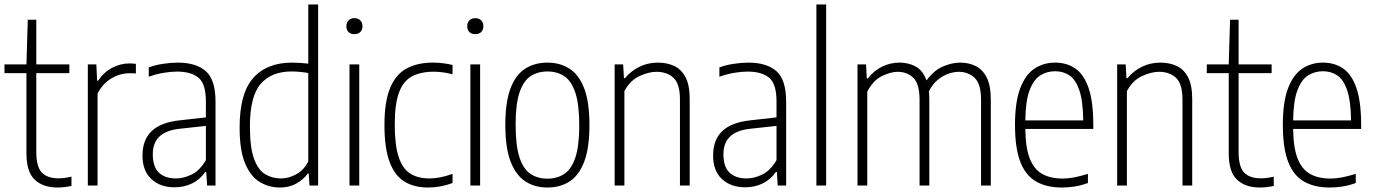

<svg xmlns="http://www.w3.org/2000/svg" viewBox="-20 -828 6132 857"><path d="M236.5 9Q172 9 135 -26Q98 -61 98 -143.5V-501.5H0V-540.5H98L104 -740H142V-540.5H289.5V-501.5H142V-150.5Q142 -83.5 166.8 -57.8Q191.5 -32 242 -32Q267 -32 299 -39.5V2Q285 5 268.2 7Q251.5 9 236.5 9Z M372 0V-540.5H410L413.5 -467.5H417.5Q443.5 -506 480.8 -525.5Q518 -545 558.5 -545Q567.5 -545 574.5 -544.2Q581.5 -543.5 586.5 -543V-500Q578.5 -501 572.2 -501Q566 -501 557 -501Q516 -501 476.8 -477.8Q437.5 -454.5 415.5 -410V0Z M759 8Q695.5 8 655.8 -28.5Q616 -65 616 -134Q616 -204 657 -243Q698 -282 783 -291L899 -304V-375Q899 -454 865.8 -481.2Q832.5 -508.5 770 -508.5Q743.5 -508.5 710.5 -503Q677.5 -497.5 644 -485.5V-527Q671.5 -537.5 707 -543Q742.5 -548.5 773.5 -548.5Q855 -548.5 898.5 -510.5Q942 -472.5 942 -373.5V0H904.5L900.5 -60.5H896.5Q872 -26 836.8 -9Q801.5 8 759 8ZM662 -139.5Q662 -83.5 689.2 -57.5Q716.5 -31.5 766 -31.5Q799 -31.5 835 -48.8Q871 -66 899 -113V-266L783.5 -253.5Q721 -247 691.5 -218.5Q662 -190 662 -139.5Z M1229.5 9Q1181.5 9 1140.5 -15Q1099.5 -39 1074.5 -97.5Q1049.5 -156 1049.5 -259.5Q1049.5 -411 1110.2 -479.8Q1171 -548.5 1283.5 -548.5Q1300.5 -548.5 1319.8 -547.2Q1339 -546 1356 -544V-808H1400V0H1361.5L1358 -53.5H1354Q1336 -28 1304 -9.5Q1272 9 1229.5 9ZM1234.5 -31.5Q1269.5 -31.5 1303.5 -50.8Q1337.5 -70 1356 -107.5V-502Q1341.5 -505 1320.2 -507Q1299 -509 1281.5 -509Q1191.5 -509 1143.5 -453.5Q1095.5 -398 1095.5 -264Q1095.5 -169 1114 -119Q1132.5 -69 1164 -50.2Q1195.5 -31.5 1234.5 -31.5Z M1540 0V-540.5H1583.5V0ZM1562 -675.5Q1545.5 -675.5 1535.8 -685Q1526 -694.5 1526 -711Q1526 -727 1535.8 -737Q1545.5 -747 1562 -747Q1578.5 -747 1588.2 -737Q1598 -727 1598 -711Q1598 -694.5 1588.2 -685Q1578.5 -675.5 1562 -675.5Z M1890.5 9Q1828 9 1784.8 -17.8Q1741.5 -44.5 1718.8 -105.8Q1696 -167 1696 -270Q1696 -373.5 1721 -434.5Q1746 -495.5 1794.2 -522Q1842.5 -548.5 1913 -548.5Q1933 -548.5 1955.5 -546Q1978 -543.5 2000 -538V-496.5Q1976 -503 1953.8 -505.5Q1931.5 -508 1917.5 -508Q1858 -508 1819 -487.2Q1780 -466.5 1761 -415Q1742 -363.5 1742 -272.5Q1742 -179.5 1759.5 -127Q1777 -74.5 1811.5 -53Q1846 -31.5 1897 -31.5Q1918.5 -31.5 1944 -36.2Q1969.5 -41 2000 -52V-11Q1971 -0.5 1944 4.2Q1917 9 1890.5 9Z M2079.5 0V-540.5H2123V0ZM2101.5 -675.5Q2085 -675.5 2075.2 -685Q2065.5 -694.5 2065.5 -711Q2065.5 -727 2075.2 -737Q2085 -747 2101.5 -747Q2118 -747 2127.8 -737Q2137.5 -727 2137.5 -711Q2137.5 -694.5 2127.8 -685Q2118 -675.5 2101.5 -675.5Z M2423.5 9Q2367 9 2324.8 -18.5Q2282.5 -46 2259 -107.2Q2235.5 -168.5 2235.5 -270Q2235.5 -372 2258.5 -433Q2281.5 -494 2323.8 -521.2Q2366 -548.5 2423.5 -548.5Q2480 -548.5 2522.2 -521.2Q2564.5 -494 2587.8 -433Q2611 -372 2611 -270Q2611 -168.5 2588 -107.2Q2565 -46 2523 -18.5Q2481 9 2423.5 9ZM2423.5 -30.5Q2466.5 -30.5 2498.5 -51.5Q2530.5 -72.5 2548 -124.2Q2565.5 -176 2565.5 -268Q2565.5 -362 2548 -414.5Q2530.5 -467 2498.5 -488Q2466.5 -509 2423.5 -509Q2380 -509 2348.2 -488Q2316.5 -467 2299 -415.5Q2281.5 -364 2281.5 -272Q2281.5 -178 2298.8 -125.5Q2316 -73 2348 -51.8Q2380 -30.5 2423.5 -30.5Z M2723.5 0V-540.5H2761.5L2765 -479H2769.5Q2797 -512 2834.5 -530.2Q2872 -548.5 2916.5 -548.5Q2956.5 -548.5 2988.8 -533.8Q3021 -519 3039.8 -483.5Q3058.5 -448 3058.5 -386V0H3015V-384Q3015 -454 2986 -480.8Q2957 -507.5 2910 -507.5Q2876.5 -507.5 2835 -488.8Q2793.5 -470 2767 -421.5V0Z M3306 8Q3242.5 8 3202.8 -28.5Q3163 -65 3163 -134Q3163 -204 3204 -243Q3245 -282 3330 -291L3446 -304V-375Q3446 -454 3412.8 -481.2Q3379.5 -508.5 3317 -508.5Q3290.5 -508.5 3257.5 -503Q3224.5 -497.5 3191 -485.5V-527Q3218.5 -537.5 3254 -543Q3289.5 -548.5 3320.5 -548.5Q3402 -548.5 3445.5 -510.5Q3489 -472.5 3489 -373.5V0H3451.5L3447.5 -60.5H3443.5Q3419 -26 3383.8 -9Q3348.5 8 3306 8ZM3209 -139.5Q3209 -83.5 3236.2 -57.5Q3263.5 -31.5 3313 -31.5Q3346 -31.5 3382 -48.8Q3418 -66 3446 -113V-266L3330.5 -253.5Q3268 -247 3238.5 -218.5Q3209 -190 3209 -139.5Z M3624 0V-808H3667.5V0Z M3807.5 0V-540.5H3845.5L3849 -478H3853.5Q3882.5 -514.5 3919 -531.5Q3955.5 -548.5 3995 -548.5Q4035.5 -548.5 4067.5 -531Q4099.5 -513.5 4115.5 -469Q4149 -514.5 4189.2 -531.5Q4229.5 -548.5 4266 -548.5Q4303.5 -548.5 4334.5 -533.5Q4365.5 -518.5 4384 -482.5Q4402.5 -446.5 4402.5 -383V0H4359V-382.5Q4359 -453.5 4330.2 -480.5Q4301.5 -507.5 4259 -507.5Q4240 -507.5 4215.8 -499.8Q4191.5 -492 4167.5 -473.2Q4143.5 -454.5 4126 -420Q4128 -403 4128 -383.5V0H4084.5V-382.5Q4084.5 -453.5 4056.8 -480.5Q4029 -507.5 3986.5 -507.5Q3956 -507.5 3916.5 -488.5Q3877 -469.5 3851 -418.5V0Z M4719.5 9Q4651.5 9 4604.8 -17.8Q4558 -44.5 4534.2 -105.8Q4510.5 -167 4510.5 -270.5Q4510.5 -373 4533.8 -434Q4557 -495 4597.5 -521.8Q4638 -548.5 4689.5 -548.5Q4741.5 -548.5 4779.8 -522.2Q4818 -496 4839 -435Q4860 -374 4860 -270V-252.5H4556.5Q4557.5 -168.5 4576.5 -120.2Q4595.5 -72 4632.2 -51.5Q4669 -31 4723 -31Q4746.5 -31 4773.5 -36Q4800.5 -41 4836 -52V-11Q4803 0.5 4774.8 4.8Q4746.5 9 4719.5 9ZM4689.5 -510Q4652.5 -510 4623 -491.2Q4593.5 -472.5 4575.5 -424.8Q4557.5 -377 4556.5 -290.5H4815Q4814 -377 4797.8 -424.8Q4781.5 -472.5 4753.8 -491.2Q4726 -510 4689.5 -510Z M4966.5 0V-540.5H5004.5L5008 -479H5012.5Q5040 -512 5077.5 -530.2Q5115 -548.5 5159.5 -548.5Q5199.5 -548.5 5231.8 -533.8Q5264 -519 5282.8 -483.5Q5301.5 -448 5301.5 -386V0H5258V-384Q5258 -454 5229 -480.8Q5200 -507.5 5153 -507.5Q5119.5 -507.5 5078 -488.8Q5036.5 -470 5010 -421.5V0Z M5603 9Q5538.5 9 5501.5 -26Q5464.5 -61 5464.5 -143.5V-501.5H5366.5V-540.5H5464.5L5470.5 -740H5508.5V-540.5H5656V-501.5H5508.5V-150.5Q5508.5 -83.5 5533.2 -57.8Q5558 -32 5608.5 -32Q5633.5 -32 5665.5 -39.5V2Q5651.5 5 5634.8 7Q5618 9 5603 9Z M5915 9Q5847 9 5800.2 -17.8Q5753.5 -44.5 5729.8 -105.8Q5706 -167 5706 -270.5Q5706 -373 5729.2 -434Q5752.5 -495 5793 -521.8Q5833.5 -548.5 5885 -548.5Q5937 -548.5 5975.2 -522.2Q6013.5 -496 6034.5 -435Q6055.5 -374 6055.5 -270V-252.5H5752Q5753 -168.5 5772 -120.2Q5791 -72 5827.8 -51.5Q5864.5 -31 5918.5 -31Q5942 -31 5969 -36Q5996 -41 6031.5 -52V-11Q5998.5 0.5 5970.2 4.8Q5942 9 5915 9ZM5885 -510Q5848 -510 5818.5 -491.2Q5789 -472.5 5771 -424.8Q5753 -377 5752 -290.5H6010.5Q6009.5 -377 5993.2 -424.8Q5977 -472.5 5949.2 -491.2Q5921.5 -510 5885 -510Z"/></svg>

Font: Encode Sans Condensed Condensed ExtraLight
Style: Regular
Weight: 200
Width: 3
Designer: Multiple Designers
Foundry: Impallari Type
Version: Version 3.000; ttfautohint (v1.8.3) -l 8 -r 50 -G 200 -x 14 